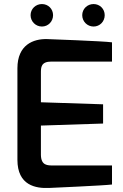

<svg xmlns="http://www.w3.org/2000/svg" viewBox="-20 -925 607 948"><path d="M66 -136C66 -9 157 6 223 3C223 3 497 -9 533 -14V-108H244C215 -108 183 -107 182 -160V-305L489 -315V-410L182 -420V-565C182 -592 182 -621 234 -621H533V-716C492 -722 213 -732 213 -732C145 -734 66 -704 66 -588ZM386 -850C386 -819 411 -794 442 -794C473 -794 497 -819 497 -850C497 -881 473 -905 442 -905C411 -905 386 -881 386 -850ZM131 -850C131 -819 156 -794 187 -794C218 -794 242 -819 242 -850C242 -881 218 -905 187 -905C156 -905 131 -881 131 -850Z"/></svg>

Font: Exo
Style: Demi Bold
Weight: 600
Designer: Natanael Gama
Version: Version 1.00